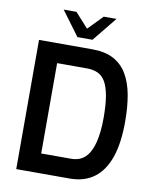

<svg xmlns="http://www.w3.org/2000/svg" viewBox="-99 -1005 874 1080"><g transform="rotate(10 338.0 -465.0)"><path d="M69 0V-738H374Q446 -738 494.5 -712.5Q543 -687 572 -638.5Q601 -590 613.5 -522Q626 -454 626 -369Q626 -247 598 -165.5Q570 -84 514 -42Q458 0 374 0ZM192 -111H362Q413 -111 443.5 -141Q474 -171 488.5 -229Q503 -287 503 -369Q503 -445 494 -495Q485 -545 468 -574Q451 -603 424.5 -615Q398 -627 362 -627H192ZM279 -791 176 -930H249L324 -847L405 -930H478L365 -791Z"/></g></svg>

Font: Exo Thin SemiBold
Style: Regular
Weight: 600
Version: Version 2.000